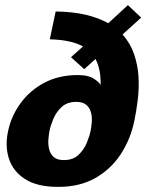

<svg xmlns="http://www.w3.org/2000/svg" viewBox="-20 -722 573 752"><path d="M506 -248Q491 -176 452.5 -117.5Q414 -59 353 -24.5Q292 10 208 10Q125 10 77.5 -21Q30 -52 14.5 -102Q-1 -152 12 -210Q24 -267 60 -317Q96 -367 153 -397.5Q210 -428 285 -428Q327 -428 349.5 -412.5Q372 -397 374 -388Q375 -418 370 -444Q365 -470 354 -491L310 -451L258 -498L305 -540Q282 -553 249.5 -560Q217 -567 175 -568L198 -677Q266 -676 316.5 -664Q367 -652 404 -631L481 -702L533 -653L460 -587Q491 -552 505.5 -509Q520 -466 522.5 -420.5Q525 -375 519.5 -330.5Q514 -286 506 -248ZM335 -210Q338 -225 339.5 -244Q341 -263 336.5 -281Q332 -299 318.5 -311Q305 -323 279 -323Q243 -323 221.5 -303Q200 -283 189 -256.5Q178 -230 174 -210Q171 -195 169.5 -175.5Q168 -156 172.5 -137.5Q177 -119 190.5 -107Q204 -95 230 -95Q266 -95 287.5 -115.5Q309 -136 320 -163Q331 -190 335 -210Z"/></svg>

Font: Epunda Sans ExtraBold
Style: Italic
Weight: 800
Italic angle: -12.0243°
Designer: Simon Atzbach
Foundry: typofactur
Version: Version 2.204; ttfautohint (v1.8.4.7-5d5b)